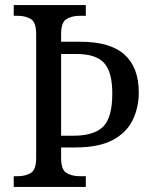

<svg xmlns="http://www.w3.org/2000/svg" viewBox="-20 -734 601 754"><path d="M34 0V-42H50Q79 -42 100.5 -54.5Q122 -67 122 -113V-601Q122 -647 100.5 -659.5Q79 -672 50 -672H34V-714H317V-672H294Q263 -672 241.5 -659.5Q220 -647 220 -600V-570H296Q413 -570 469 -519.5Q525 -469 525 -371Q525 -312 501 -262.5Q477 -213 422.5 -184Q368 -155 276 -155H220V-114Q220 -67 241.5 -54.5Q263 -42 294 -42H317V0ZM268 -201Q349 -201 385 -236.5Q421 -272 421 -367Q421 -451 389 -486.5Q357 -522 280 -522H220V-201Z"/></svg>

Font: Noto Serif Tamil SemiCondensed
Style: Italic
Weight: 400
Width: 4
Italic angle: -12°
Designer: Indian Type Foundry, Tom Grace, and the Monotype Design Team
Foundry: Monotype Imaging Inc.
Version: Version 2.003; ttfautohint (v1.8.4.7-5d5b)